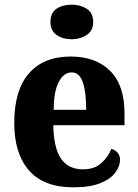

<svg xmlns="http://www.w3.org/2000/svg" viewBox="-20 -792 589 822"><path d="M294 10Q167 10 104 -62.5Q41 -135 41 -265Q41 -406 104 -478Q167 -550 283 -550Q390 -550 451.5 -488.5Q513 -427 513 -308V-256H208Q210 -158 241.5 -112.5Q273 -67 335 -67Q383 -67 412.5 -92.5Q442 -118 457 -155Q473 -150 483.5 -138Q494 -126 494 -108Q494 -81 474 -53.5Q454 -26 410 -8Q366 10 294 10ZM349 -322Q349 -398 334.5 -440Q320 -482 287 -482Q253 -482 231.5 -441Q210 -400 210 -322ZM287 -624Q248 -624 222 -642.5Q196 -661 196 -698Q196 -737 222 -754.5Q248 -772 287 -772Q324 -772 351.5 -754.5Q379 -737 379 -698Q379 -661 351.5 -642.5Q324 -624 287 -624Z"/></svg>

Font: Noto Serif SemiCondensed ExtraBold
Style: Regular
Weight: 800
Width: 4
Designer: Monotype Design Team
Foundry: Monotype Imaging Inc.
Version: Version 2.015